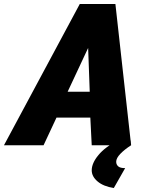

<svg xmlns="http://www.w3.org/2000/svg" viewBox="-81 -730 737 965"><path d="M320 -710H499L578 0H380L373 -139H203L138 0H-61ZM370 -269 362 -489 259 -269ZM380 126Q380 90 414 49Q448 8 512 -24H576L578 0Q544 22 523.5 43.5Q503 65 503 83Q503 97 513 106Q523 115 548 115L491 215Q439 207 409.5 182Q380 157 380 126Z"/></svg>

Font: Raleway Thin Black
Style: Italic
Weight: 900
Italic angle: -12°
Version: Version 4.026